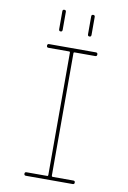

<svg xmlns="http://www.w3.org/2000/svg" viewBox="-100 -990 700 1049"><g transform="rotate(10 250.0 -465.0)"><path d="M320.3 -820.3V-919.9Q320.3 -929.7 330.1 -929.7Q339.8 -929.7 339.8 -919.9V-820.3Q339.8 -809.6 330.1 -809.6Q320.3 -809.6 320.3 -820.3ZM160.2 -820.3V-919.9Q160.2 -929.7 169.9 -929.7Q179.7 -929.7 179.7 -919.9V-820.3Q179.7 -809.6 169.9 -809.6Q160.2 -809.6 160.2 -820.3ZM235.4 -19.5Q240.2 -19.5 240.2 -25.4V-705.1Q240.2 -710 235.4 -710H120.1Q110.4 -710 110.4 -720.2Q110.4 -730.5 120.1 -730.5H379.9Q389.6 -730.5 389.6 -720.2Q389.6 -710 379.9 -710H264.6Q259.8 -710 259.8 -705.1V-25.4Q259.8 -20.5 264.6 -19.5H379.9Q389.6 -19.5 389.6 -9.8Q389.6 0 379.9 0H120.1Q110.4 0 110.4 -9.8Q110.4 -19.5 120.1 -19.5Z"/></g></svg>

Font: Rounded-X Mgen+ 1m thin
Style: Regular
Weight: 100
Designer: [Source Han Sans]
Ryoko NISHIZUKA  (kana & ideographs); Paul D. Hunt (Latin, Greek & Cyrillic); Wenlong ZHANG  (bopomofo
Version: Version 1.059.20150602